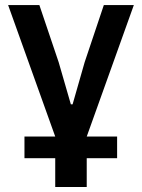

<svg xmlns="http://www.w3.org/2000/svg" viewBox="-20 -542 563 762"><path d="M199.2 200.2V85.9H77.1V0H199.2L12.2 -522H136.2L212.9 -294.9L261.2 -127.9H268.1L315.9 -294.9L392.1 -522H511.2L324.2 0H444.8V85.9H324.2V200.2Z"/></svg>

Font: Anuphan SemiBold
Style: Bold
Weight: 600
Designer: Mike Abbink, Paul van der Laan, Pieter van Rosmalen, Mint Tantisuwanna
Foundry: Bold Monday; Cadson Demak
Version: Version 3.002;hotconv 1.0.109;makeotfexe 2.5.65596